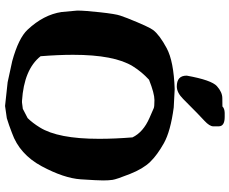

<svg xmlns="http://www.w3.org/2000/svg" viewBox="-98 -834 952 797"><g transform="rotate(90 378.5 -435.0)"><path d="M338.4 -692.4Q293.5 -692.4 293.5 -733V-733.9Q312 -836.6 337.2 -859Q362.3 -881.4 387.2 -881.4Q412.1 -881.4 421.4 -881.8Q429.7 -890.7 448.2 -891.2H464.8Q503.9 -891.2 503.9 -866.4V-843.6Q503.9 -828.6 481.2 -807.4Q458.5 -786.2 449 -776.9Q439.5 -767.5 428.7 -756.8Q407.2 -735.8 390.1 -718.6Q363.8 -692.4 338.4 -692.4ZM508.3 -123.5Q555.7 -199.2 555.7 -368.7Q555.7 -370.6 555.7 -372.1Q555.7 -434.1 549.8 -508.3Q528.3 -553.2 468.8 -579.1Q434.6 -593.8 428.5 -596.7Q422.4 -599.6 394.8 -599.6Q367.2 -599.6 310.5 -577.1Q277.3 -546.4 254.9 -510.3Q207 -433.6 207 -261.7Q207 -200.7 212.9 -127Q267.6 -58.1 398.4 -49.8Q401.9 -49.8 404.8 -49.8L431.2 -53.2Q450.2 -63.5 469.7 -73.2Q489.7 -93.3 508.3 -123.5ZM320.8 9.8 232.9 -9.3Q137.7 -35.6 103 -72.8Q40.5 -139.2 29.3 -214.4L23.4 -279.3V-279.8Q23.4 -309.6 30.5 -374.3Q37.6 -439 44.2 -457.5Q50.8 -476.1 55.2 -487.8Q91.3 -578.1 104.5 -594.7Q125 -621.1 179.4 -650.4Q233.9 -679.7 349.6 -683.6L424.8 -679.7H425.3Q524.4 -666.5 573.7 -638.9Q623 -611.3 651.6 -581.8Q680.2 -552.2 701.9 -497.3Q723.6 -442.4 726.1 -425.8Q728.5 -409.2 728.5 -386.5Q728.5 -363.8 723.9 -293.9Q719.2 -224.1 669.7 -131.8Q620.1 -39.6 531.7 -8.3Q498 4.9 470.2 13.2L419.4 20.5Z"/></g></svg>

Font: Drukaatie burti
Style: Heavy
Weight: 800
Version: Version 0.14